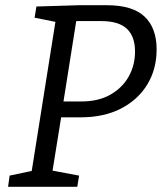

<svg xmlns="http://www.w3.org/2000/svg" viewBox="-20 -718 622 738"><path d="M290 -267H215L182 -62L284 -43L277 0H11L17 -43L102 -61L193 -634L113 -650L120 -693L285 -698H390Q490 -698 536 -654Q582 -610 582 -528Q582 -452 546 -393Q510 -334 444.5 -300.5Q379 -267 290 -267ZM369 -637H273L224 -328H293Q358 -328 404 -354Q450 -380 474.5 -423.5Q499 -467 499 -520Q499 -578 467.5 -607.5Q436 -637 369 -637Z"/></svg>

Font: Bitter
Style: Italic
Weight: 400
Italic angle: -9°
Designer: Sol Matas, and Bitter project Authors
Foundry: Sol Matas
Version: Version 2.001